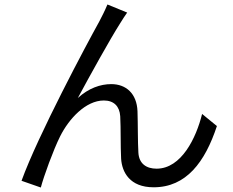

<svg xmlns="http://www.w3.org/2000/svg" viewBox="-20 -798 1040 856"><path d="M547 -742 459 -778C447 -749 434 -724 422 -701C368 -604 149 -194 76 8L162 38C175 -12 218 -130 248 -190C287 -268 362 -350 443 -350C488 -350 513 -324 516 -280C519 -225 517 -148 520 -90C524 -31 558 37 665 37C810 37 894 -75 947 -236L881 -290C855 -184 789 -46 678 -46C634 -46 600 -67 597 -117C594 -166 595 -243 593 -302C590 -381 542 -423 476 -423C428 -423 375 -405 327 -361C379 -458 471 -624 515 -693C527 -712 538 -730 547 -742Z"/></svg>

Font: Noto Sans CJK JP
Style: Regular
Weight: 400
Designer: Ryoko NISHIZUKA 西塚涼子 (kana, bopomofo & ideographs); Paul D. Hunt (Latin, Greek & Cyrillic); Sandoll Communications 산돌커뮤니
Foundry: Adobe
Version: Version 2.004;hotconv 1.0.118;makeotfexe 2.5.65603